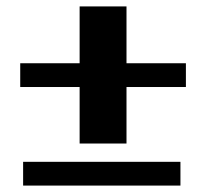

<svg xmlns="http://www.w3.org/2000/svg" viewBox="-20 -591 641 598"><path d="M228 -320H43V-394H228V-571H374V-394H559V-320H374V-144H228ZM52 -87H542V-13H52Z"/></svg>

Font: Taviraj SemiBold
Style: Regular
Weight: 600
Designer: Katatrad Team
Foundry: CadsonDemak
Version: Version 1.001